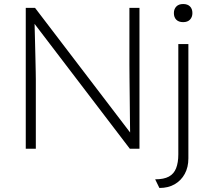

<svg xmlns="http://www.w3.org/2000/svg" viewBox="-20 -739 1030 954"><path d="M108 0V-700H154L640 -63L628 -37Q627 -45 626.5 -79Q626 -113 625.5 -160.5Q625 -208 624.5 -258Q624 -308 623.5 -351Q623 -394 623 -417V-700H673V0H625L136 -641L150 -669Q151 -649 152 -613Q153 -577 154 -534.5Q155 -492 156 -451.5Q157 -411 157.5 -381.5Q158 -352 158 -344V0ZM751 152Q794 152 819 138.5Q844 125 855 97Q866 69 866 28V-520H916V48Q916 92 898 125Q880 158 848 176.5Q816 195 772 195ZM844 -674Q844 -694 856 -706.5Q868 -719 890 -719Q912 -719 924 -707Q936 -695 936 -674Q936 -654 924 -641.5Q912 -629 890 -629Q868 -629 856 -641Q844 -653 844 -674Z"/></svg>

Font: Mach ExtraLight
Style: Regular
Weight: 250
Version: Version 1.002